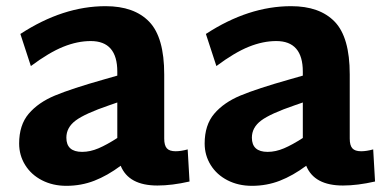

<svg xmlns="http://www.w3.org/2000/svg" viewBox="-20 -593 1242 622"><path d="M594 -5Q537 8 490 8Q397 8 371 -56Q328 -24 285.5 -7.5Q243 9 195 9Q151 9 116 -9Q81 -27 61.5 -58.5Q42 -90 42 -128Q42 -188 73 -224.5Q104 -261 158 -283.5Q212 -306 318 -336L360 -348V-361Q360 -460 274 -460Q231 -460 185 -441.5Q139 -423 80 -379L46 -483Q184 -573 322 -573Q415 -573 463.5 -522.5Q512 -472 512 -352V-144Q512 -122 520.5 -112.5Q529 -103 549 -103Q566 -103 588 -109ZM246 -101Q272 -101 299 -112.5Q326 -124 360 -146V-261L334 -252Q255 -225 225 -202.5Q195 -180 195 -147Q195 -101 246 -101Z M1195 -5Q1138 8 1091 8Q998 8 972 -56Q929 -24 886.5 -7.5Q844 9 796 9Q752 9 717 -9Q682 -27 662.5 -58.5Q643 -90 643 -128Q643 -188 674 -224.5Q705 -261 759 -283.5Q813 -306 919 -336L961 -348V-361Q961 -460 875 -460Q832 -460 786 -441.5Q740 -423 681 -379L647 -483Q785 -573 923 -573Q1016 -573 1064.5 -522.5Q1113 -472 1113 -352V-144Q1113 -122 1121.5 -112.5Q1130 -103 1150 -103Q1167 -103 1189 -109ZM847 -101Q873 -101 900 -112.5Q927 -124 961 -146V-261L935 -252Q856 -225 826 -202.5Q796 -180 796 -147Q796 -101 847 -101Z"/></svg>

Font: Martel Sans ExtraBold
Style: Regular
Weight: 800
Designer: Dan Reynolds and Mathieu Réguer
Foundry: Dan Reynolds and Mathieu Réguer
Version: Version 1.002; ttfautohint (v1.1) -l 5 -r 5 -G 72 -x 0 -D la